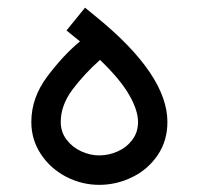

<svg xmlns="http://www.w3.org/2000/svg" viewBox="-20 -488 529 513"><path d="M348.8 -162.1Q348.8 -134.5 333.4 -114.2Q318 -93.9 294.3 -83.4Q270.5 -72.8 245.2 -72.8Q220.6 -72.8 196.8 -83.8Q172.9 -94.8 157.6 -115.2Q142.3 -135.6 142.3 -162.1Q142.3 -206.6 173.4 -248.3Q204.6 -289.9 247.2 -328Q300.6 -276.8 324.7 -235.2Q348.8 -193.6 348.8 -162.1ZM63.7 -162.1Q63.7 -114.8 89.2 -76.3Q114.6 -37.7 156.4 -15.9Q198.3 5.9 245.2 5.9Q291.2 5.9 333.2 -14.6Q375.2 -35.1 401.3 -73.5Q427.3 -111.9 427.3 -162.1Q427.3 -288.2 237.5 -442.7L207.2 -467.5L157.7 -406.6L193.7 -377.4Q149.8 -341.3 106.7 -284.1Q63.7 -227 63.7 -162.1Z"/></svg>

Font: Arad-FD-VF Thin
Style: Regular
Weight: 100
Designer: Mohammad Darvishi
Version: Version 1.010;September 21, 2024;FontCreator 15.0.0.2992 64-